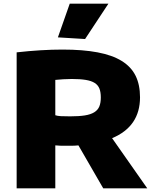

<svg xmlns="http://www.w3.org/2000/svg" viewBox="-20 -1018 817 1038"><path d="M404 -232Q384 -230 364 -230Q344 -230 323 -230Q321 -230 315 -230Q309 -230 302 -230.5Q295 -231 288.5 -231.5Q282 -232 279 -232V0H70V-735Q205 -750 318 -750Q428 -750 507.5 -735Q587 -720 638 -688.5Q689 -657 713 -608.5Q737 -560 737 -492Q737 -334 586 -271L776 0H538ZM359 -389Q407 -389 438.5 -394Q470 -399 489.5 -411Q509 -423 517 -442.5Q525 -462 525 -491Q525 -520 517.5 -539Q510 -558 492 -569.5Q474 -581 443.5 -586Q413 -591 368 -591Q348 -591 322 -589.5Q296 -588 279 -586V-395Q291 -391 309 -390Q327 -389 359 -389ZM293 -816 357 -998H566L440 -807Z"/></svg>

Font: Encode Sans Wide
Style: ExtraBold
Weight: 800
Designer: Pablo Impallari, Andres Torresi
Foundry: Pablo Impallari, Andres Torresi
Version: Version 1.000; ttfautohint (v1.00) -l 8 -r 50 -G 200 -x 14 -